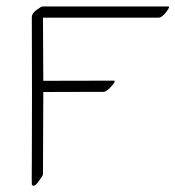

<svg xmlns="http://www.w3.org/2000/svg" viewBox="-20 -555 552 604"><path d="M509.8 -534.7Q516.1 -534.7 502.9 -517.1Q489.7 -499.5 478.5 -499.5H115.2L116.2 -300.8L337.9 -301.3Q346.2 -301.3 330.6 -283.7Q314.9 -266.1 306.6 -266.1L116.2 -265.6L115.2 -6.3Q115.2 -2.9 100.8 16.6Q86.4 36.1 80.1 25.9Q79.6 25.4 80.1 -48.3Q80.1 -122.1 80.6 -253.4Q80.6 -384.8 80.1 -501.5Q80.1 -512.7 95 -523.7Q109.9 -534.7 113.3 -534.7Z"/></svg>

Font: ML-NILA03_NewLipi
Style: Regular
Weight: 400
Designer: CLT@C-DIT
Version: Version ML-NILA03_NewLipi 2.